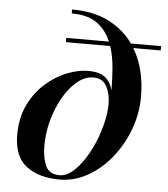

<svg xmlns="http://www.w3.org/2000/svg" viewBox="-54 -809 760 867"><g transform="rotate(5 326.0 -375.0)"><path d="M222.5 -630H416Q395 -681 352.8 -711.5Q310.5 -742 237.5 -742V-760Q335.5 -760 404.8 -724.8Q474 -689.5 515.5 -630H652.5V-610.5H528Q555.5 -565 568.8 -510.2Q582 -455.5 582 -395Q582 -316.5 554.5 -243.8Q527 -171 480.2 -113.8Q433.5 -56.5 373.5 -23.2Q313.5 10 248.5 10Q152.5 10 96.2 -33.8Q40 -77.5 40 -175Q40 -252 68.5 -310.8Q97 -369.5 142 -409.5Q187 -449.5 238.2 -469.8Q289.5 -490 335 -490Q386 -490 411.5 -469.5Q437 -449 446.5 -411.5Q446.5 -466 442 -517Q437.5 -568 423.5 -610.5H222.5ZM166.5 -137Q166.5 -83.5 182.5 -46.5Q198.5 -9.5 246.5 -9.5Q275 -9.5 302.8 -32.2Q330.5 -55 355.2 -92.2Q380 -129.5 398.8 -174.2Q417.5 -219 428.2 -264.5Q439 -310 439 -348Q439 -395 420.8 -428.8Q402.5 -462.5 361 -462.5Q323 -462.5 288 -434Q253 -405.5 225.8 -358.2Q198.5 -311 182.5 -253.5Q166.5 -196 166.5 -137Z"/></g></svg>

Font: Bodoni* 11pt Medium
Style: Italic
Weight: 500
Italic angle: -13°
Version: Version 2.3